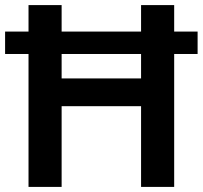

<svg xmlns="http://www.w3.org/2000/svg" viewBox="-20 -734 797 754"><path d="M92 0H222V-317H534V0H664V-522H756V-610H664V-714H534V-610H222V-714H92V-610H0V-522H92ZM222 -426V-522H534V-426Z"/></svg>

Font: Noto Sans Lao SemiBold
Style: Regular
Weight: 600
Designer: Monotype Design Team
Foundry: Monotype Imaging Inc.
Version: Version 2.003